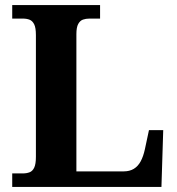

<svg xmlns="http://www.w3.org/2000/svg" viewBox="-20 -734 694 754"><path d="M28 0V-53H70Q84.6 -53 96.3 -57.5Q108 -62 114.5 -76Q121 -90 121 -118V-596Q121 -624.9 114.3 -638.4Q107.6 -652 96.3 -656.5Q85 -661 70 -661H28V-714H373V-661H331Q317.3 -661 305.8 -657Q294.3 -652.9 287.2 -639.9Q280 -626.9 280 -600V-61H466Q489 -61 505.5 -71Q522 -81 532.5 -100.5Q543 -120 549 -148L565 -223H621L614 0Z"/></svg>

Font: Noto Serif Tamil
Style: Regular
Weight: 400
Designer: Indian Type Foundry, Tom Grace, and the Monotype Design Team
Foundry: Monotype Imaging Inc.
Version: Version 2.003